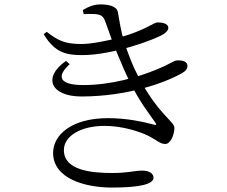

<svg xmlns="http://www.w3.org/2000/svg" viewBox="-20 -811 1040 879"><path d="M492.4 47.7C621.4 47.7 682.8 31.9 682.8 2.3C682.8 -17 662.1 -29.9 632 -29.9C592.7 -29.9 569 -19 494.4 -19C398.9 -19 272.5 -30.6 272.5 -123.9C272.5 -189.6 351.9 -234.7 458.6 -234.7C541.1 -234.7 619.8 -208.2 657.2 -190.1C697.3 -169.9 712.5 -151.8 736.7 -151.8C761 -151.8 778.5 -195.4 778.5 -225.7C778.5 -254.5 708.7 -284.6 621.1 -445.9C585.3 -511.8 564.1 -571.1 547.9 -621.9C533.6 -667.4 526.6 -716.6 519.6 -755.4C515.2 -782.8 476.8 -790.8 440.8 -790.8C411.2 -790.8 388 -782 359.3 -765.1L363.1 -746.4C379.7 -747.3 397.2 -747.6 414.2 -746.6C445 -744.7 454.4 -733.9 462.4 -711.2C497 -611.8 535.7 -514.1 574.5 -436.2C618.3 -344.6 671 -279.5 691.2 -249.7C697.5 -240.1 697.3 -236.9 683.8 -240.7C637.1 -252.4 565.3 -270.1 474.3 -270.1C304.9 -270.1 223.1 -191.5 223.1 -110.9C223.1 5.6 367.3 47.7 492.4 47.7ZM352.9 -369.3C562.9 -369.3 738.4 -432.4 815.5 -477.6C833.6 -488.3 838.2 -498.6 838.2 -509.3C838.2 -529 816.3 -535.7 791.1 -534.4C774.6 -534.2 763.9 -520 700.1 -494.2C613.7 -457.8 488 -421.6 361 -421.6C250.4 -421.6 237.4 -461.6 299 -517.2L282.3 -532.3C173.2 -456.4 213 -369.3 352.9 -369.3ZM356.3 -558.7C497.2 -558.7 691.3 -630.6 728.9 -654.9C744.1 -664.6 750.7 -674.1 750.7 -683.8C749.9 -703.3 723.7 -708.5 701 -708.5C684.1 -708.5 643.5 -671.6 529.2 -640C473.3 -624 396.9 -609.5 352 -609.5C273.2 -609.5 242.6 -627.9 193.9 -665.3L180 -654.4C232.2 -567.2 287.4 -558.7 356.3 -558.7Z"/></svg>

Font: Source Han Serif CN VF
Style: Regular
Weight: 250
Designer: Ryoko NISHIZUKA 西塚涼子 (kana & ideographs); Frank Grießhammer (Latin, Greek & Cyrillic); Wenlong ZHANG 张文龙 (bopomofo); San
Foundry: Adobe
Version: Version 2.002;hotconv 1.1.0;makeotfexe 2.6.0